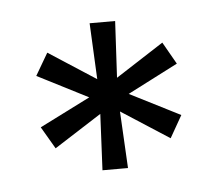

<svg xmlns="http://www.w3.org/2000/svg" viewBox="-31 -836 317 281"><g transform="rotate(-5 128.0 -696.0)"><path d="M25 -658.5 99.5 -696 25 -734 44 -766.5 113.5 -721.5 109.5 -804H147L142.5 -721L213 -766.5L231.5 -734L157.5 -696L231.5 -658.5L213 -626L142.5 -671.5L147 -588H109.5L113.5 -670.5L44 -626Z"/></g></svg>

Font: Big Shoulders Display Thin Medium
Style: Regular
Weight: 500
Version: Version 2.002